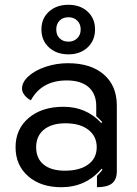

<svg xmlns="http://www.w3.org/2000/svg" viewBox="-20 -773 573 802"><path d="M45 -158Q45 -234 100 -280.5Q155 -327 245 -327Q341 -327 403 -259L407 -263Q396 -275 382 -288V-330Q382 -381 350 -409Q318 -437 259 -437Q154 -437 109 -354Q93 -362 82.5 -375.5Q72 -389 72 -403Q72 -430 99 -454.5Q126 -479 170.5 -494Q215 -509 264 -509Q359 -509 413.5 -462Q468 -415 468 -332V-58Q468 -23 448 -7Q428 9 385 9V-38Q406 -60 408 -64L404 -68Q339 9 236 9Q150 9 97.5 -37Q45 -83 45 -158ZM384 -158Q384 -204 349 -231Q314 -258 253 -258Q196 -258 163.5 -231.5Q131 -205 131 -158Q131 -111 162.5 -85.5Q194 -60 251 -60Q313 -60 348.5 -86Q384 -112 384 -158ZM153 -650Q153 -696 184.5 -724.5Q216 -753 266 -753Q315 -753 346 -724.5Q377 -696 377 -650Q377 -604 346 -575Q315 -546 266 -546Q216 -546 184.5 -575Q153 -604 153 -650ZM317 -650Q317 -673 302.5 -687Q288 -701 266 -701Q243 -701 229 -687Q215 -673 215 -650Q215 -627 229 -613Q243 -599 266 -599Q288 -599 302.5 -613Q317 -627 317 -650Z"/></svg>

Font: K2D
Style: Regular
Weight: 400
Version: Version 1.000; ttfautohint (v1.6)